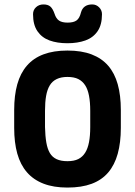

<svg xmlns="http://www.w3.org/2000/svg" viewBox="-20 -835 610 866"><path d="M525 -339Q525 -405 511 -455Q497 -505 468 -538.5Q439 -572 393.5 -589.5Q348 -607 284 -607Q222 -607 176.5 -590Q131 -573 101.5 -539Q72 -505 58 -455Q44 -405 44 -339V-258Q44 -192 58 -142Q72 -92 101.5 -58Q131 -24 176.5 -6.5Q222 11 284 11Q348 11 393.5 -6Q439 -23 468 -57Q497 -91 511 -141.5Q525 -192 525 -258ZM183 -262V-335Q183 -374 188 -402.5Q193 -431 204.5 -450Q216 -469 236 -478.5Q256 -488 284 -488Q314 -488 333 -478.5Q352 -469 364 -450.5Q376 -432 381.5 -403Q387 -374 387 -335V-262Q387 -223 381.5 -194Q376 -165 364 -146Q352 -127 333 -117.5Q314 -108 284 -108Q255 -108 235.5 -117Q216 -126 205 -144.5Q194 -163 189 -192Q184 -221 183 -262ZM345 -778Q339 -753 325.5 -743Q312 -733 285 -733Q260 -733 246.5 -742Q233 -751 226 -773Q218 -796 207 -805.5Q196 -815 176 -815Q156 -815 142.5 -802.5Q129 -790 129 -771Q129 -723 149 -694Q169 -665 203.5 -652.5Q238 -640 284 -640Q330 -640 365 -652.5Q400 -665 420 -694Q440 -723 440 -771Q440 -789 427 -802Q414 -815 396 -815Q355 -815 345 -778Z"/></svg>

Font: Beiruti ExtraBold
Style: Regular
Weight: 800
Designer: Arlette Boutros
Foundry: Boutros
Version: Version 1.41